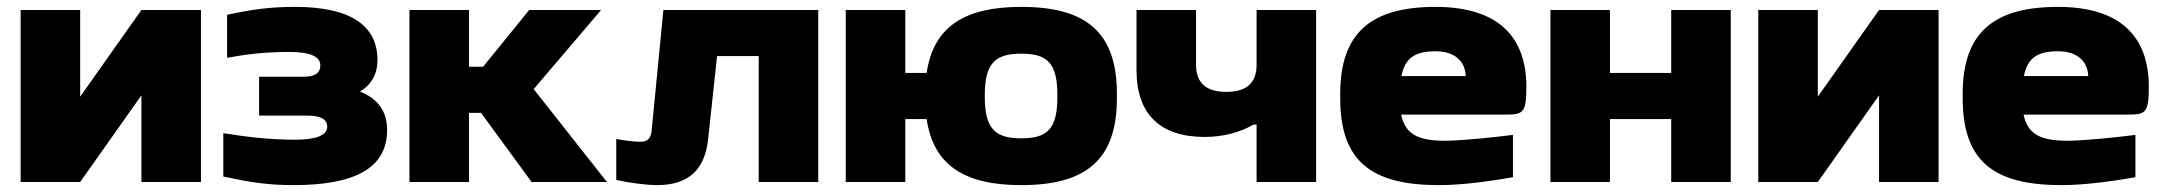

<svg xmlns="http://www.w3.org/2000/svg" viewBox="-20 -529 6295 558"><path d="M40 0H213L391 -252V0H564V-500H391L213 -248V-500H40Z M863 -306H733V-193H874C912 -193 931 -182 931 -161C931 -136 900 -123 838 -123C757 -123 693 -132 629 -142V-16C703 0 756 9 833 9C1009 9 1105 -39 1105 -151C1105 -205 1079 -242 1026 -263C1060 -283 1077 -314 1077 -355C1077 -455 998 -509 838 -509C762 -509 710 -501 640 -486V-361C694 -371 748 -378 821 -378C881 -378 911 -365 911 -339C911 -317 895 -306 863 -306Z M1170 -500V0H1343V-201H1378L1525 0H1744L1531 -270L1727 -500H1518L1384 -335H1343V-500Z M2038 -125 2064 -366H2185V0H2358V-500H1908L1874 -151C1872 -126 1861 -117 1842 -117C1825 -117 1798 -120 1771 -125V-6C1806 2 1858 9 1890 9C1983 9 2029 -38 2038 -125Z M2438 0H2611V-183H2673C2693 -48 2784 9 2948 9C3137 9 3226 -65 3226 -244V-256C3226 -435 3137 -509 2948 -509C2784 -509 2693 -452 2673 -317H2611V-500H2438ZM2842 -248V-252C2842 -346 2873 -373 2948 -373C3024 -373 3053 -346 3053 -252V-248C3053 -154 3024 -127 2948 -127C2873 -127 2842 -154 2842 -248Z M3805 0V-500H3632V-341C3632 -288 3603 -262 3544 -262C3485 -262 3456 -288 3456 -341V-500H3283V-325C3283 -195 3354 -131 3481 -131C3532 -131 3582 -143 3623 -167H3632V0Z M4416 -277C4416 -422 4334 -509 4152 -509C3966 -509 3875 -435 3875 -256V-244C3875 -61 3964 9 4162 9C4219 9 4292 1 4377 -14V-137C4332 -131 4230 -120 4179 -120C4101 -120 4064 -139 4052 -196H4353C4406 -196 4416 -199 4416 -277ZM4053 -308C4063 -360 4092 -380 4152 -380C4208 -380 4238 -351 4240 -308Z M4486 0H4659V-183H4837V0H5010V-500H4837V-317H4659V-500H4486Z M5090 0H5263L5441 -252V0H5614V-500H5441L5263 -248V-500H5090Z M6225 -277C6225 -422 6143 -509 5961 -509C5775 -509 5684 -435 5684 -256V-244C5684 -61 5773 9 5971 9C6028 9 6101 1 6186 -14V-137C6141 -131 6039 -120 5988 -120C5910 -120 5873 -139 5861 -196H6162C6215 -196 6225 -199 6225 -277ZM5862 -308C5872 -360 5901 -380 5961 -380C6017 -380 6047 -351 6049 -308Z"/></svg>

Font: LT Wave Black
Style: Regular
Weight: 900
Designer: Daniel Lyons
Version: Version 2.5 (Glyphs App)